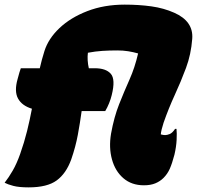

<svg xmlns="http://www.w3.org/2000/svg" viewBox="-49 -790 851 830"><path d="M41 -495H123Q127 -513 132 -531.5Q137 -550 143 -569Q160 -623 208 -668.5Q256 -714 328.5 -742Q401 -770 490 -770Q552 -770 605.5 -762.5Q659 -755 704 -735Q788 -698 782 -622Q777 -555 755 -496Q733 -437 706.5 -379.5Q680 -322 658 -259Q648 -228 646 -209Q657 -206 665 -206Q673 -206 684.5 -210.5Q696 -215 708 -233H714Q716 -215 714.5 -185Q713 -155 705 -121Q695 -83 685 -60.5Q675 -38 658 -21Q643 -6 622.5 2.5Q602 11 573 11Q520 11 484.5 -19.5Q449 -50 435 -101Q421 -152 431 -212Q444 -284 466 -339.5Q488 -395 511 -446.5Q534 -498 548 -559Q527 -565 505 -568.5Q483 -572 459 -572Q423 -572 393 -570Q363 -568 331 -562Q329 -547 330 -529.5Q331 -512 335 -495H361Q409 -495 430 -471Q451 -447 434 -379Q430 -362 422.5 -343.5Q415 -325 406 -310H304Q297 -259 287.5 -207.5Q278 -156 259 -101Q237 -40 196 -10Q155 20 75 20Q33 20 8.5 13.5Q-16 7 -29 0Q-11 -23 6 -52.5Q23 -82 38 -124Q56 -175 68 -223.5Q80 -272 89 -320Q46 -333 29 -364Q12 -395 27 -448Q32 -467 35 -477Q38 -487 41 -495Z"/></svg>

Font: Recursive Sn Csl St XBk
Style: Italic
Weight: 1000
Italic angle: -15°
Version: Version 1.085;hotconv 1.1.0;makeotfexe 2.6.0; ttfautohint (v